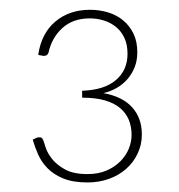

<svg xmlns="http://www.w3.org/2000/svg" viewBox="-20 -828 374 402"><path d="M60 -713Q66.5 -758 95.8 -782.8Q125 -807.5 168.5 -807.5Q188.5 -807.5 206.5 -802Q224.5 -796.5 238 -785.2Q251.5 -774 259.5 -757.5Q267.5 -741 267.5 -718.5Q267.5 -701.5 262 -687.5Q256.5 -673.5 247 -662.5Q237.5 -651.5 224.5 -644Q211.5 -636.5 196.5 -633Q236 -626 256.5 -603.5Q277 -581 277 -546.5Q277 -525 268.2 -506.5Q259.5 -488 244.2 -474.5Q229 -461 208.2 -453.5Q187.5 -446 163.5 -446Q133 -446 112.8 -454.2Q92.5 -462.5 79.8 -475.5Q67 -488.5 60 -504.2Q53 -520 48.5 -535.5L56.5 -539.5Q60 -541 64.2 -540.5Q68.5 -540 70.5 -534.5Q72 -531 75.5 -519.5Q79 -508 88.8 -495.5Q98.5 -483 116.2 -473.2Q134 -463.5 163 -463.5Q186 -463.5 203.2 -471Q220.5 -478.5 232.2 -490.5Q244 -502.5 249.8 -517Q255.5 -531.5 255.5 -545.5Q255.5 -562.5 249.8 -576.8Q244 -591 231.8 -601.5Q219.5 -612 199.8 -617.8Q180 -623.5 152 -623.5V-638Q198 -639.5 222.5 -660.2Q247 -681 247 -715.5Q247 -734.5 240.5 -748.5Q234 -762.5 223 -771.5Q212 -780.5 197.8 -785Q183.5 -789.5 168 -789.5Q133 -789.5 110.8 -769.5Q88.5 -749.5 81.5 -717.5Q79 -710.5 71 -711Z"/></svg>

Font: Lato 2
Style: Regular
Weight: 200
Designer: Lukasz Dziedzic with Adam Twardoch and Botio Nikoltchev
Foundry: tyPoland Lukasz Dziedzic
Version: Version 2.015; 2015-08-06; http://www.latofonts.com/